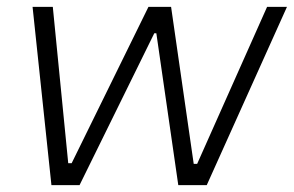

<svg xmlns="http://www.w3.org/2000/svg" viewBox="-20 -540 857 560"><path d="M130 0H212L430 -443H436L500 0H583L817 -520H759L555 -62H545L479 -520H413L189 -64H179L134 -520H75Z"/></svg>

Font: Fixel Display Light
Style: Italic
Weight: 300
Italic angle: -10°
Designer: AlfaBravo + MacPaw
Foundry: Kyrylo Tkachov, Marchela Mozhyna, Serhii Makarenko, Maria Weinstein, Zakhar Kryvoshyya
Version: Version 1.210;Glyphs 3.2 (3217)